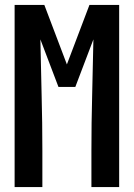

<svg xmlns="http://www.w3.org/2000/svg" viewBox="-20 -755 540 775"><path d="M39 0V-735H159L250 -495L341 -735H461V0H349V-147Q349 -259 352 -371.5Q355 -484 357 -596L284 -404H216L143 -596Q145 -484 148 -371.5Q151 -259 151 -147V0Z"/></svg>

Font: Iosevka SS08 Regular
Style: Bold
Weight: 700
Monospace: yes
Designer: Belleve Invis
Foundry: Belleve Invis
Version: Version 16.3.4; ttfautohint (v1.8.4)